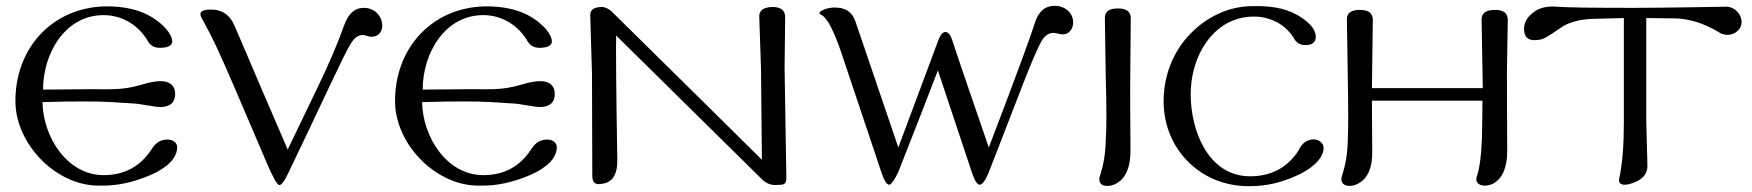

<svg xmlns="http://www.w3.org/2000/svg" viewBox="-20 -632 6023 660"><path d="M329 6C382 7 439 -5 499 -31C559 -58 589 -90 589 -127C589 -142 572 -157 543 -151C528 -148 515 -141 499 -116C461 -59 407 -30 336 -30C211 -30 128 -161 126 -281L210 -283C323 -283 307 -285 443 -276C464 -275 510 -264 533 -264C566 -265 583 -281 582 -311C581 -337 566 -351 537 -353C520 -354 497 -350 467 -341C392 -319 359 -327 247 -325L128 -324C128 -451 206 -582 339 -580C408 -579 461 -538 488 -491C499 -472 516 -464 547 -469C561 -471 572 -478 572 -489C572 -514 544 -547 502 -573C468 -594 414 -612 338 -610C156 -604 31 -463 33 -281C35 -133 178 12 329 6Z M1237 -510C1266 -498 1294 -512 1294 -544C1294 -577 1267 -605 1231 -605C1198 -605 1177 -584 1163 -545C1140 -481 1113 -417 1072 -332L969 -118L887 -308C818 -470 784 -549 785 -546C770 -580 745 -598 709 -599C682 -600 667 -594 669 -581C671 -569 686 -552 725 -469C760 -395 812 -270 903 -58C916 -30 931 4 941 4C948 4 959 -12 971 -37C1098 -301 1161 -443 1187 -484C1201 -506 1218 -516 1237 -510Z M1634 6C1687 7 1744 -5 1804 -31C1864 -58 1894 -90 1894 -127C1894 -142 1877 -157 1848 -151C1833 -148 1820 -141 1804 -116C1766 -59 1712 -30 1641 -30C1516 -30 1433 -161 1431 -281L1515 -283C1628 -283 1612 -285 1748 -276C1769 -275 1815 -264 1838 -264C1871 -265 1888 -281 1887 -311C1886 -337 1871 -351 1842 -353C1825 -354 1802 -350 1772 -341C1697 -319 1664 -327 1552 -325L1433 -324C1433 -451 1511 -582 1644 -580C1713 -579 1766 -538 1793 -491C1804 -472 1821 -464 1852 -469C1866 -471 1877 -478 1877 -489C1877 -514 1849 -547 1807 -573C1773 -594 1719 -612 1643 -610C1461 -604 1336 -463 1338 -281C1340 -133 1483 12 1634 6Z M2677 -399 2679 -573C2679 -596 2665 -608 2635 -608C2604 -607 2589 -596 2590 -574L2596 -393L2599 -83L2356 -323L2080 -595C2076 -599 2061 -608 2049 -608C2022 -608 2008 -598 2009 -579L2015 -376L2016 -28C2016 -9 2023 1 2038 1C2043 1 2050 0 2059 -2C2088 -10 2103 -37 2102 -82C2098 -316 2097 -461 2098 -510L2318 -293L2599 -16C2612 -3 2627 4 2645 4C2660 4 2670 3 2674 1C2681 -2 2684 -11 2683 -26Z M3601 -519C3617 -519 3632 -508 3650 -518C3662 -525 3669 -540 3669 -555C3669 -588 3641 -612 3605 -612C3572 -612 3549 -592 3537 -552C3524 -510 3472 -368 3379 -125C3308 -331 3266 -454 3253 -495C3247 -513 3239 -522 3230 -522C3221 -522 3213 -513 3206 -495L3068 -125L2921 -557C2909 -593 2883 -608 2843 -606C2819 -605 2780 -589 2805 -580C2824 -569 2846 -527 2871 -454L3001 -66C3015 -21 3025 3 3037 3C3044 3 3058 -19 3068 -41C3127 -190 3169 -299 3204 -390L3312 -66C3326 -21 3336 3 3348 3C3356 3 3368 -13 3377 -35C3389 -64 3419 -144 3474 -285C3518 -400 3547 -469 3561 -492C3572 -510 3586 -519 3601 -519Z M3867 -568C3868 -591 3853 -603 3823 -603C3792 -603 3777 -592 3778 -569L3781 -369C3784 -259 3784 -191 3781 -150C3780 -99 3772 -62 3762 -30C3760 -25 3759 -20 3759 -16C3759 -1 3768 7 3787 7C3798 7 3808 4 3817 -1C3850 -19 3866 -57 3866 -114C3865 -245 3865 -314 3865 -321C3865 -366 3866 -449 3867 -568Z M4272 8C4315 8 4360 3 4418 -20C4489 -48 4530 -87 4530 -124C4530 -140 4511 -159 4482 -151C4460 -145 4451 -129 4442 -112C4404 -55 4349 -26 4277 -26C4205 -26 4153 -66 4120 -122C4088 -176 4073 -245 4073 -308C4073 -364 4087 -421 4114 -467C4150 -529 4208 -573 4285 -575C4343 -577 4399 -549 4428 -500C4436 -485 4449 -477 4468 -477C4491 -477 4503 -487 4503 -506C4503 -528 4486 -551 4450 -574C4414 -597 4368 -613 4284 -611C4200 -610 4127 -572 4074 -518C4014 -458 3979 -373 3980 -280C3981 -205 4008 -138 4053 -88C4106 -28 4184 8 4272 8Z M5163 -564C5163 -587 5148 -598 5119 -598C5088 -598 5073 -587 5073 -565L5077 -329H4696L4699 -564C4699 -587 4684 -598 4655 -598C4624 -598 4609 -587 4610 -565L4613 -367C4615 -258 4615 -185 4613 -150C4612 -99 4604 -62 4594 -30C4586 -10 4594 7 4619 7C4630 7 4640 4 4649 -1C4682 -19 4698 -56 4697 -113L4696 -286H5076C5075 -214 5075 -170 5074 -154C5072 -101 5067 -59 5058 -30C5043 8 5087 13 5113 -1C5145 -19 5161 -56 5161 -113L5160 -386L5163 -564Z M5961 -535C5980 -568 5949 -609 5915 -609C5908 -609 5867 -608 5793 -607C5720 -606 5655 -605 5599 -605C5456 -605 5367 -606 5332 -609C5297 -612 5268 -605 5247 -586C5228 -571 5219 -553 5219 -532C5219 -507 5231 -493 5256 -494C5287 -495 5290 -500 5355 -543C5380 -557 5412 -565 5449 -567L5562 -570V-211C5562 -132 5557 -68 5546 -18C5543 -4 5550 3 5565 3C5576 3 5590 -1 5605 -8C5631 -20 5644 -39 5643 -64L5639 -216V-570C5692 -569 5722 -569 5731 -569C5783 -569 5836 -553 5889 -521C5913 -505 5945 -511 5961 -535Z"/></svg>

Font: GFS Ignacio
Style: Regular
Weight: 400
Designer: George D. Matthiopoulos
Foundry: George D. Matthiopoulos
Version: Version 1.000